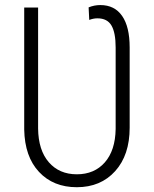

<svg xmlns="http://www.w3.org/2000/svg" viewBox="-20 -741 618 770"><path d="M288.1 9.8Q193.8 9.8 136.5 -51.5Q79.1 -112.8 77.1 -221.7V-710.9H132.8V-225.6Q133.8 -138.7 175.8 -90.3Q217.8 -42 288.1 -42Q358.4 -42 400.4 -89.8Q442.4 -137.7 443.8 -223.6V-550.8Q443.8 -609.9 427 -638.7Q410.2 -667.5 370.6 -667.5Q354.5 -667.5 337.9 -661.1L335.4 -711.4Q357.9 -720.7 382.3 -720.7Q439.5 -720.7 469.7 -677.2Q500 -633.8 500 -550.8V-229Q500 -119.1 441.9 -54.7Q383.8 9.8 288.1 9.8Z"/></svg>

Font: Roboto Condensed Light
Style: Regular
Weight: 300
Designer: Google
Version: Version 2.134; 2016